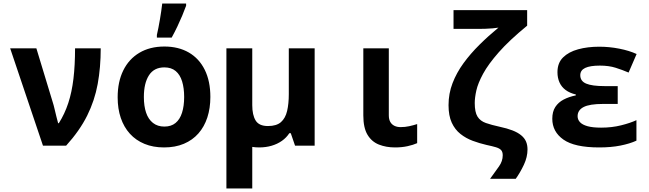

<svg xmlns="http://www.w3.org/2000/svg" viewBox="-20 -817 3640 1077"><path d="M221 0 37 -546H184L276 -243Q281 -228 286 -206Q291 -184 296.5 -162.5Q302 -141 306 -126H310Q343 -178 363 -239Q383 -300 392 -375.5Q401 -451 401 -546H545Q545 -439 528 -346Q511 -253 469 -168.5Q427 -84 351 0Z M900 10Q839 10 790.5 -10Q742 -30 708.5 -67Q675 -104 657.5 -155.5Q640 -207 640 -271Q640 -358 671.5 -422Q703 -486 762 -521Q821 -556 902 -556Q981 -556 1039 -522.5Q1097 -489 1128.5 -425.5Q1160 -362 1160 -273Q1160 -210 1143 -158Q1126 -106 1093 -68.5Q1060 -31 1011.5 -10.5Q963 10 900 10ZM902 -107Q940 -107 964.5 -127Q989 -147 1001 -184.5Q1013 -222 1013 -273Q1013 -323 1001.5 -360.5Q990 -398 965.5 -418.5Q941 -439 902 -439Q844 -439 815.5 -394.5Q787 -350 787 -273Q787 -222 799.5 -185Q812 -148 838 -127.5Q864 -107 902 -107ZM860 -621Q864 -639 868.5 -661Q873 -683 877 -707.5Q881 -732 884.5 -755Q888 -778 890 -797H1024V-785Q1015 -760 1002.5 -730Q990 -700 975 -668.5Q960 -637 943 -606H860Z M1250 240V-268H1395V240ZM1434 10Q1347 10 1298.5 -41.5Q1250 -93 1250 -190V-546H1395V-227Q1395 -172 1414 -141Q1433 -110 1483 -110Q1531 -110 1556 -132Q1581 -154 1590.5 -194.5Q1600 -235 1600 -289V-546H1745V0H1635L1611 -70H1603Q1587 -45 1561.5 -27Q1536 -9 1503.5 0.5Q1471 10 1434 10Z M2196 10Q2146 10 2105.5 -6Q2065 -22 2041.5 -61Q2018 -100 2018 -170V-546H2161V-170Q2161 -148 2169 -133.5Q2177 -119 2192 -111.5Q2207 -104 2227 -104Q2252 -104 2275 -109Q2298 -114 2320 -121V-14Q2298 -4 2266 3Q2234 10 2196 10Z M2729 186Q2758 146 2779 116.5Q2800 87 2800 54Q2800 35 2791 25Q2782 15 2762 9Q2742 3 2709 -4Q2670 -13 2632 -27Q2594 -41 2563 -65.5Q2532 -90 2514 -129Q2496 -168 2496 -227Q2496 -292 2518.5 -350.5Q2541 -409 2580 -462.5Q2619 -516 2669.5 -566Q2720 -616 2776 -662Q2765 -660 2743.5 -658Q2722 -656 2700.5 -655.5Q2679 -655 2664 -655H2524V-760H2937V-673Q2837 -591 2778 -524Q2719 -457 2690 -403.5Q2661 -350 2652 -309.5Q2643 -269 2643 -239Q2643 -188 2658.5 -163Q2674 -138 2705.5 -127Q2737 -116 2783 -106Q2825 -97 2854.5 -85.5Q2884 -74 2903 -58.5Q2922 -43 2930.5 -23.5Q2939 -4 2939 21Q2939 64 2918.5 107.5Q2898 151 2873 186Z M3341 10Q3203 10 3140.5 -34Q3078 -78 3078 -151Q3078 -191 3095 -217Q3112 -243 3141.5 -258.5Q3171 -274 3210 -282V-287Q3176 -295 3153 -312Q3130 -329 3118.5 -354.5Q3107 -380 3107 -412Q3107 -464 3138.5 -495Q3170 -526 3223 -540.5Q3276 -555 3341 -555Q3398 -555 3454 -544Q3510 -533 3551 -514L3506 -410Q3471 -425 3433 -437Q3395 -449 3345 -449Q3290 -449 3262.5 -436Q3235 -423 3235 -395Q3235 -362 3268 -348Q3301 -334 3371 -334H3445V-234H3363Q3287 -234 3253.5 -216.5Q3220 -199 3220 -165Q3220 -146 3233.5 -131.5Q3247 -117 3276 -109Q3305 -101 3352 -101Q3412 -101 3464 -114Q3516 -127 3550 -143V-28Q3513 -11 3460.5 -0.5Q3408 10 3341 10Z"/></svg>

Font: Noto Sans Mono
Style: Bold
Weight: 700
Designer: Monotype Design Team
Foundry: Monotype Imaging Inc.
Version: Version 2.014